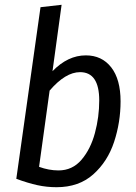

<svg xmlns="http://www.w3.org/2000/svg" viewBox="-20 -769 567 801"><path d="M483 -346Q483 -259 456 -177Q429 -95 369 -41.5Q309 12 216 12Q175 12 136 3.5Q97 -5 48 -23L149 -739L237 -749L199 -472Q263 -538 338 -538Q405 -538 444 -488Q483 -438 483 -346ZM187 -391 143 -73Q184 -58 224 -58Q282 -58 320 -102.5Q358 -147 376 -214Q394 -281 394 -350Q394 -468 314 -468Q253 -468 187 -391Z"/></svg>

Font: Fira Sans Condensed
Style: Italic
Weight: 400
Width: 3
Italic angle: -8°
Designer: bBox Type GmbH & Carrois Corporate GbR & Edenspiekermann AG
Foundry: bBox Type GmbH & Carrois Corporate GbR & Edenspiekermann AG
Version: Version 4.301